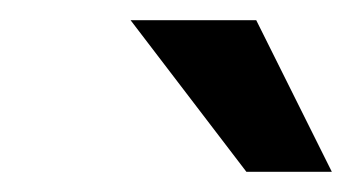

<svg xmlns="http://www.w3.org/2000/svg" viewBox="-20 -710 350 191"><path d="M225.1 -539.1 109.9 -689.9H234.9L310.1 -539.1Z"/></svg>

Font: HK Grotesk Legacy
Style: Bold Italic
Weight: 700
Italic angle: -13°
Designer: Alfredo Marco Pradil
Foundry: Hanken Design Co.
Version: Version 2.022;PS 002.022;hotconv 1.0.88;makeotf.lib2.5.64775